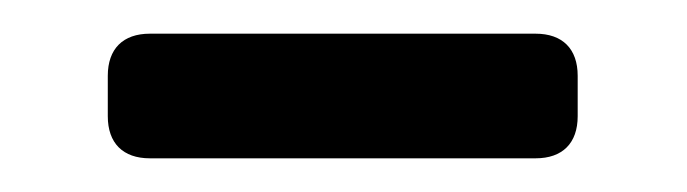

<svg xmlns="http://www.w3.org/2000/svg" viewBox="-20 -333 408 114"><path d="M69 -239H298C314 -239 323 -248 323 -264V-288C323 -304 314 -313 298 -313H69C53 -313 44 -304 44 -288V-264C44 -248 53 -239 69 -239Z"/></svg>

Font: 寒蝉锦书宋Pro Soft
Style: Regular
Weight: 700
Designer: 寒蝉锦书宋{Warren} 思源宋体{Ryoko NISHIZUKA 西塚涼子 (kana & ideographs); Frank Grießhammer (Latin, Greek & Cyrillic); Wenlong ZHANG 
Foundry: Adobe & ChillType
Version: Version 2.000;Glyphs 3.1.1 (3135)